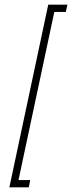

<svg xmlns="http://www.w3.org/2000/svg" viewBox="-20 -760 308 820"><path d="M20 40 186 -740H268L261 -709H212L59 9H109L103 40Z"/></svg>

Font: Raleway Thin ExtraLight
Style: Italic
Weight: 250
Italic angle: -12°
Version: Version 4.026